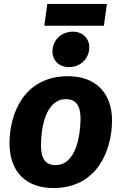

<svg xmlns="http://www.w3.org/2000/svg" viewBox="-20 -933 614 970"><path d="M505 -803 520 -913H219L204 -803ZM328 -594C386 -594 431 -636 431 -694C431 -739 398 -773 348 -773C290 -773 245 -730 245 -673C245 -628 278 -594 328 -594ZM250 17C473 17 545 -176 546 -322C547 -461 465 -548 324 -548C100 -548 28 -357 28 -209C28 -68 109 17 250 17ZM261 -99C211 -99 187 -129 187 -199C187 -280 208 -432 313 -432C362 -432 387 -402 387 -332C386 -251 365 -99 261 -99Z"/></svg>

Font: Fira Sans
Style: Bold Italic
Weight: 700
Italic angle: -8°
Designer: bBox Type GmbH & Carrois Corporate GbR & Edenspiekermann AG
Foundry: bBox Type GmbH & Carrois Corporate GbR & Edenspiekermann AG
Version: Version 4.301;PS 004.301;hotconv 1.0.88;makeotf.lib2.5.64775